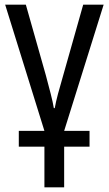

<svg xmlns="http://www.w3.org/2000/svg" viewBox="-20 -557 463 817"><path d="M334 -537 248 -233Q236 -192 227 -158.5Q218 -125 213 -97H209Q205 -122 196 -157Q187 -192 175 -237L90 -537H2L169 0H60V67H169V240H253V67H361V0H253L421 -537Z"/></svg>

Font: Noto Sans Display SemiCondensed
Style: Regular
Weight: 400
Width: 4
Designer: Monotype Design team
Foundry: Monotype Imaging Inc.
Version: 1.000